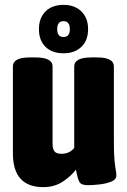

<svg xmlns="http://www.w3.org/2000/svg" viewBox="-20 -760 523 789"><path d="M158 9Q33 9 33 -130V-487Q33 -524 102 -524H126Q196 -524 196 -487V-170Q196 -149 203.5 -138.5Q211 -128 232 -128Q266 -128 285 -152V-487Q285 -524 355 -524H379Q448 -524 448 -487V-173Q448 -126 450.5 -101Q453 -76 455.5 -63Q458 -50 458 -39Q458 -22 437 -13.5Q416 -5 388 -2Q360 1 341 1Q314 1 306.5 -12Q299 -25 292 -63Q273 -37 238.5 -14Q204 9 158 9ZM241 -541Q194 -541 167 -567.5Q140 -594 140 -640Q140 -686 167 -713Q194 -740 241 -740Q287 -740 314.5 -713Q342 -686 342 -640Q342 -594 314.5 -567.5Q287 -541 241 -541ZM241 -608Q267 -608 267 -640Q267 -673 241 -673Q215 -673 215 -640Q215 -608 241 -608Z"/></svg>

Font: Asap Condensed ExtraBold
Style: Regular
Weight: 800
Width: 3
Designer: Pablo Cosgaya
Foundry: Omnibus-Type
Version: Version 3.001; ttfautohint (v1.8.4.7-5d5b)